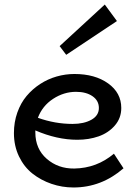

<svg xmlns="http://www.w3.org/2000/svg" viewBox="-20 -807 599 841"><path d="M492.2 -714.8 270 -566.9 241.2 -605 439 -787.1ZM479 -133.8 521 -69.8Q424.3 14.2 301.8 14.2Q252 14.2 205.6 -1.7Q159.2 -17.6 122.3 -46.6Q85.4 -75.7 63.2 -121.8Q41 -168 41 -224.1Q41 -272 55.9 -314Q70.8 -356 96.4 -386.5Q122.1 -417 155.8 -439Q189.5 -460.9 228 -471.9Q266.6 -482.9 306.2 -482.9Q396 -482.9 453.6 -441.7Q511.2 -400.4 511.2 -334Q511.2 -289.6 482.9 -257.1Q454.6 -224.6 411.9 -209.7Q369.1 -194.8 318.8 -194.8Q229.5 -194.8 134.8 -235.8V-227.1Q134.8 -154.8 184.8 -111.3Q234.9 -67.9 305.2 -68.8Q403.8 -70.3 479 -133.8ZM313 -404.8Q259.8 -404.8 212.6 -374Q165.5 -343.3 146 -291Q221.2 -264.2 297.9 -264.2Q347.7 -264.2 380.4 -282.5Q413.1 -300.8 413.1 -334Q413.1 -366.2 385.3 -385.5Q357.4 -404.8 313 -404.8Z"/></svg>

Font: BioRhyme
Style: Regular
Weight: 400
Designer: Aoife Mooney
Foundry: Aoife Mooney Type
Version: Version 1.500;PS 001.500;hotconv 1.0.88;makeotf.lib2.5.64775